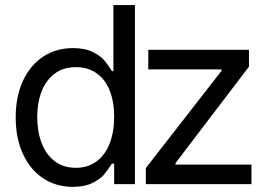

<svg xmlns="http://www.w3.org/2000/svg" viewBox="-20 -727 1057 758"><path d="M42 -263.7Q42 -346.2 70.8 -408.2Q99.6 -470.2 150.9 -503.7Q202.1 -537.1 268.6 -537.1Q315.4 -537.1 346.2 -521.7Q377 -506.3 391.6 -489Q406.2 -471.7 421.9 -446.3H427.7V-707H512.7V0H430.7V-81.1H421.9Q405.3 -55.2 390.4 -37.6Q375.5 -20 344.7 -4.6Q314 10.7 267.6 10.7Q201.7 10.7 150.6 -22.9Q99.6 -56.6 70.8 -118.9Q42 -181.2 42 -263.7ZM430.7 -265.6Q430.7 -324.7 413.3 -368.9Q396 -413.1 361.8 -437.5Q327.6 -461.9 279.3 -461.9Q230 -461.9 195.8 -436.3Q161.6 -410.6 144.3 -366.2Q127 -321.8 127 -265.6Q127 -208 144.3 -162.4Q161.6 -116.7 196 -90.6Q230.5 -64.5 279.3 -64.5Q326.7 -64.5 360.8 -89.6Q395 -114.7 412.8 -160.4Q430.7 -206.1 430.7 -265.6ZM555.7 -63.5 854.5 -447.3V-453.1H565.4V-530.3H962.9V-463.9L672.9 -83V-77.1H972.7V0H555.7Z"/></svg>

Font: Pretendard JP
Style: Regular
Weight: 400
Designer: Base glyphs from Inter by Rasmus Andersson; Hangeul glyphs from Noto Sans CJK(Source Han Sans) by Jang Soo-young and Kan
Foundry: Kil Hyung-jin
Version: Version 1.309